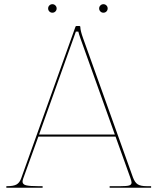

<svg xmlns="http://www.w3.org/2000/svg" viewBox="-20 -882 740 902"><path d="M9.8 0V-7.3H12.7Q43.9 -7.3 58.1 -15.6Q72.3 -23.9 79.6 -44.4L334.5 -756.3Q335.9 -759.8 338.9 -759.8H352.5Q357.4 -759.8 357.4 -754.9Q357.4 -738.8 370.1 -703.1L604.5 -48.8Q613.3 -24.9 627 -16.1Q640.6 -7.3 669.9 -7.3H689.9V0H495.1V-7.3H544.9Q575.7 -7.3 586.9 -10.7Q598.1 -14.2 598.1 -24.4Q598.1 -30.8 592.3 -46.9L522.9 -240.2H160.2L88.4 -41.5Q85.9 -33.2 85.9 -28.8Q85.9 -15.6 102.5 -11.5Q119.1 -7.3 159.7 -7.3H180.2V0ZM163.6 -250H519.5L358.4 -700.2Q350.1 -723.6 348.1 -733.4H336.4ZM211.9 -828.1Q206.1 -834 206.1 -842.3Q206.1 -850.6 211.9 -856.4Q217.8 -862.3 226.1 -862.3Q234.4 -862.3 240.2 -856.4Q246.1 -850.6 246.1 -842.3Q246.1 -834 240.2 -828.1Q234.4 -822.3 226.1 -822.3Q217.8 -822.3 211.9 -828.1ZM451.7 -828.1Q445.8 -834 445.8 -842.3Q445.8 -850.6 451.7 -856.4Q457.5 -862.3 465.8 -862.3Q474.1 -862.3 480 -856.4Q485.8 -850.6 485.8 -842.3Q485.8 -834 480 -828.1Q474.1 -822.3 465.8 -822.3Q457.5 -822.3 451.7 -828.1Z"/></svg>

Font: Znikomit
Style: Regular
Weight: 100
Designer: gluk
Foundry: gluk
Version: Version 0.53